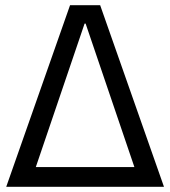

<svg xmlns="http://www.w3.org/2000/svg" viewBox="-20 -720 656 740"><path d="M4 0H612L366 -700H250ZM118 -76 306 -629H310L498 -76Z"/></svg>

Font: Fixel Text Regular
Style: Regular
Weight: 400
Width: 4
Designer: AlfaBravo + MacPaw
Foundry: Kyrylo Tkachov, Marchela Mozhyna, Serhii Makarenko, Maria Weinstein, Zakhar Kryvoshyya
Version: Version 1.211